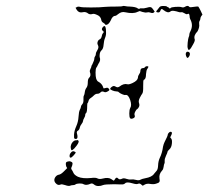

<svg xmlns="http://www.w3.org/2000/svg" viewBox="-20 -629 698 643"><path d="M213 -107Q213 -113 218 -118.5Q223 -124 228 -122Q233 -120 233.5 -118.5Q234 -117 227 -109Q220 -101 216.5 -101Q213 -101 213 -107ZM232 -159Q238 -159 240 -160Q241 -160 243 -157Q246 -151 229 -132Q223 -126 220.5 -126Q218 -126 217 -133Q216 -138 218 -144Q220 -150 224 -154Q228 -158 232 -159ZM554 -187Q558 -185 553 -175L550 -169L554 -164Q557 -159 555.5 -147Q554 -135 547.5 -129Q541 -123 541 -120.5Q541 -118 536 -107.5Q531 -97 531.5 -90Q532 -83 530.5 -81Q529 -79 528 -70.5Q527 -62 523 -58Q512 -46 514 -32Q516 -23 513.5 -19.5Q511 -16 503 -14Q495 -11 483.5 -13Q472 -15 465 -11L458 -7L453 -11Q448 -16 442.5 -13.5Q437 -11 424 -15Q404 -21 399 -15Q396 -12 391.5 -11.5Q387 -11 363 -12Q331 -12 324.5 -9Q318 -6 309.5 -6Q301 -6 295 -11Q289 -16 284 -14Q269 -7 260 -12Q255 -15 245.5 -14.5Q236 -14 233 -11.5Q230 -9 224.5 -9Q219 -9 214.5 -7Q210 -5 198.5 -9Q187 -13 183 -11Q174 -7 167 -15Q162 -20 162 -26Q162 -32 166.5 -37.5Q171 -43 177.5 -44Q184 -45 194 -55L205 -66L202 -71Q200 -77 200.5 -82Q201 -87 207 -88Q212 -90 217 -88Q222 -86 223 -83Q223 -76 220 -70Q217 -65 220 -61Q223 -57 226 -50Q229 -43 241 -37Q257 -30 286 -33Q300 -35 306.5 -31.5Q313 -28 324 -31Q343 -36 353 -29Q360 -24 361 -24Q362 -24 365 -29Q370 -38 376 -31Q380 -26 390 -31Q395 -33 403.5 -30Q412 -27 419 -28Q426 -29 435.5 -26.5Q445 -24 450 -27Q455 -30 466 -32Q489 -36 496 -47Q500 -52 504.5 -57Q509 -62 509.5 -75.5Q510 -89 515 -100Q523 -116 526 -138Q528 -147 531 -153Q542 -174 542 -179Q542 -181 546 -185Q550 -189 554 -187ZM466 -405Q472 -409 477 -406Q477 -403 473.5 -398.5Q470 -394 469 -381Q469 -364 462 -362Q459 -361 459.5 -340.5Q460 -320 456.5 -315.5Q453 -311 448 -301Q443 -291 445.5 -284Q448 -277 445.5 -271.5Q443 -266 440 -264Q436 -262 432.5 -254.5Q429 -247 431 -243Q434 -235 424 -232Q418 -230 415.5 -233.5Q413 -237 413 -249Q413 -261 416 -267Q422 -276 416 -294Q413 -303 409 -307.5Q405 -312 400 -311Q397 -310 389 -313.5Q381 -317 378 -320Q376 -323 369 -323Q364 -323 356.5 -326Q349 -329 349 -331.5Q349 -334 353.5 -337.5Q358 -341 361 -341Q364 -341 369 -338Q374 -335 380 -339Q394 -350 406 -347Q411 -345 424 -351Q441 -359 442 -369Q442 -375 446 -380.5Q450 -386 450 -390Q450 -401 459 -401Q464 -401 466 -405ZM603 -452Q605 -457 610.5 -455.5Q616 -454 616 -448Q616 -444 613 -439.5Q610 -435 608 -435Q605 -436 603 -442Q601 -448 603 -452ZM325 -539Q332 -546 334 -535Q335 -531 335 -523Q336 -512 332 -502.5Q328 -493 327 -479.5Q326 -466 320.5 -461Q315 -456 314 -448Q313 -440 314 -437Q318 -427 310 -416Q306 -409 306 -408Q306 -407 303 -403Q300 -399 300 -386Q300 -373 302 -366Q305 -357 310 -355Q321 -349 325 -338Q326 -333 328 -333Q330 -333 337 -335Q340 -336 343.5 -333Q347 -330 346 -327Q345 -325 339 -322Q333 -319 329 -321Q321 -325 316 -319Q312 -315 306 -315Q300 -315 294.5 -309.5Q289 -304 283.5 -300.5Q278 -297 276.5 -291Q275 -285 273.5 -284Q272 -283 272 -275Q272 -253 268 -250Q265 -248 265.5 -244.5Q266 -241 262 -234Q258 -227 258 -223.5Q258 -220 253 -213.5Q248 -207 247 -201Q246 -194 239 -190Q236 -187 238 -181Q242 -166 236 -164Q233 -163 230 -164.5Q227 -166 228 -179Q229 -192 235.5 -206.5Q242 -221 243 -238Q244 -255 247.5 -261.5Q251 -268 251 -271.5Q251 -275 255.5 -280Q260 -285 259.5 -295.5Q259 -306 261 -309Q263 -312 264 -320.5Q265 -329 269.5 -335Q274 -341 274 -352.5Q274 -364 278 -368Q286 -375 281 -388Q280 -393 283 -398.5Q286 -404 286 -406.5Q286 -409 289 -413Q296 -427 296 -434Q296 -437 298.5 -440.5Q301 -444 301 -448.5Q301 -453 306 -461Q312 -470 308 -478Q305 -483 307 -489Q309 -495 313.5 -497Q318 -499 320 -505Q322 -511 322 -512.5Q322 -514 325 -518L328 -522L324 -526Q318 -531 325 -539ZM599 -606Q609 -612 613 -607Q615 -604 621 -605Q642 -608 644 -607Q646 -605 652 -593L658 -580L654 -575Q651 -570 651 -566.5Q651 -563 648.5 -559Q646 -555 647 -548Q648 -543 646.5 -537Q645 -531 642.5 -526Q640 -521 637 -519Q636 -517 634.5 -515Q633 -513 632 -510Q631 -507 631 -503.5Q631 -500 632 -498Q634 -493 627 -481Q612 -452 609 -467Q607 -472 608.5 -486Q610 -500 612 -505Q614 -508 614 -513Q614 -518 618 -525Q628 -545 617 -565Q615 -569 615 -575Q614 -586 608 -582Q605 -580 598 -584.5Q591 -589 587 -588Q583 -587 577.5 -589Q572 -591 563 -592.5Q554 -594 550 -590Q542 -584 528 -595Q520 -603 517.5 -594Q515 -585 506 -588Q500 -589 507 -596Q511 -601 514 -605Q517 -609 527 -609Q537 -609 539 -607Q541 -605 542.5 -605Q544 -605 546.5 -602Q549 -599 551 -602Q553 -605 567.5 -606Q582 -607 588 -605Q594 -603 599 -606ZM415 -607Q435 -606 441 -601Q445 -598 447.5 -600Q450 -602 455 -601Q460 -600 471 -603Q480 -606 484.5 -605Q489 -604 494 -596L498 -590L495 -587Q491 -584 484.5 -586.5Q478 -589 472.5 -587.5Q467 -586 457 -589L448 -592L440 -589Q426 -582 399 -588Q387 -591 376 -582Q369 -576 366 -576Q357 -576 351 -561Q345 -548 337 -546Q333 -545 332 -547.5Q331 -550 325.5 -553Q320 -556 319 -563Q317 -575 303 -580Q294 -584 289 -582Q280 -579 272 -586Q265 -590 257 -588Q244 -585 237 -596L233 -603L237 -605Q241 -608 248 -606Q254 -604 284.5 -604Q315 -604 332 -606Q345 -607 366.5 -607Q388 -607 390.5 -608.5Q393 -610 399.5 -608.5Q406 -607 415 -607Z"/></svg>

Font: TT2020 Style D
Style: Italic
Weight: 400
Italic angle: -15°
Version: Version 0.2.000